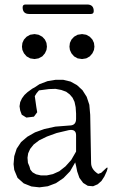

<svg xmlns="http://www.w3.org/2000/svg" viewBox="-20 -847 540 849"><path d="M309.6 -396.5 300.8 -415 288.1 -429.7 272.5 -441.4 251 -449.2 225.6 -454.1 196.3 -453.1 152.3 -447.3 141.6 -434.6 133.8 -421.9 140.6 -374 144.5 -350.6 129.9 -331.1 96.7 -327.1 76.2 -339.8 69.3 -358.4 66.4 -377 69.3 -395.5 77.1 -412.1 87.9 -426.8 101.6 -439.5 123 -455.1 133.8 -460.9 154.3 -474.6 190.4 -488.3 225.6 -494.1H259.8L292 -486.3L320.3 -470.7L344.7 -448.2L363.3 -418.9L375 -383.8L378.9 -338.9L382.8 -127Q382.8 -97.7 414.1 -78.1L427.7 -83L444.3 -98.6Q461.9 -117.2 452.1 -89.8L441.4 -66.4L428.7 -46.9L412.1 -32.2L391.6 -23.4L368.2 -25.4L347.7 -38.1L331.1 -60.5L321.3 -88.9L316.4 -113.3L312.5 -128.9L290 -89.8L260.7 -59.6L227.5 -37.1L191.4 -23.4L154.3 -18.6L119.1 -22.5L85 -36.1L57.6 -60.5L43 -95.7L40 -121.1L43 -156.2L53.7 -189.5L73.2 -218.8L100.6 -242.2L134.8 -261.7L175.8 -276.4L224.6 -287.1L287.1 -292Q316.4 -292 316.4 -321.3V-344.7L314.5 -373ZM284.2 -271.5 230.5 -258.8 187.5 -243.2 153.3 -226.6 128.9 -208 113.3 -188.5 104.5 -168.9 101.6 -149.4 103.5 -127 110.4 -110.4 114.3 -96.7 124 -85 139.6 -76.2 161.1 -71.3H186.5L213.9 -77.1L242.2 -89.8L269.5 -111.3L294.9 -139.6L316.4 -176.8V-249Q316.4 -277.3 284.2 -271.5ZM97.7 -597.7 85.9 -611.3 79.1 -626 77.1 -640.6 79.1 -657.2 85.9 -671.9 97.7 -684.6 113.3 -693.4 132.8 -696.3 150.4 -693.4 167 -684.6 178.7 -671.9 185.5 -657.2 187.5 -640.6 185.5 -626 178.7 -611.3 167 -597.7 150.4 -588.9 132.8 -585.9 113.3 -588.9ZM307.6 -597.7 295.9 -611.3 289.1 -626 287.1 -640.6 289.1 -657.2 295.9 -671.9 307.6 -684.6 323.2 -693.4 342.8 -696.3 361.3 -693.4 377 -684.6 388.7 -671.9 395.5 -657.2 397.5 -640.6 395.5 -626 388.7 -611.3 377 -597.7 361.3 -588.9 342.8 -585.9 323.2 -588.9ZM365.2 -827.1Q394.5 -827.1 394.5 -797.9Q394.5 -785.2 381.8 -785.2H109.4Q80.1 -785.2 80.1 -814.5Q80.1 -827.1 92.8 -827.1Z"/></svg>

Font: B2 Hana
Style: Regular
Weight: 500
Version: 2020-08-05; (max)